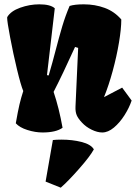

<svg xmlns="http://www.w3.org/2000/svg" viewBox="-20 -596 622 878"><path d="M225.1 -175.8Q250 -102.1 266.1 -11.7Q235.8 9.8 174.8 9.8Q141.1 9.8 105.5 -1.5Q69.8 -12.7 52.2 -32.2Q62 -88.4 69.1 -118.4Q76.2 -148.4 86.4 -179.7Q75.2 -206.1 57.6 -279.3Q40 -352.5 26.4 -424.8Q12.7 -497.1 12.7 -514.6L13.2 -518.1Q29.3 -545.4 72.5 -560.8Q115.7 -576.2 159.7 -576.2Q210.4 -576.2 230.5 -558.1L194.8 -252.4L202.6 -251Q210.4 -276.9 219.5 -310.1Q228.5 -343.3 232.4 -358.4Q250.5 -427.7 264.6 -475.3Q278.8 -522.9 298.3 -568.8Q321.3 -576.2 363.3 -576.2Q414.6 -576.2 459 -559.8Q503.4 -543.5 534.7 -506.8Q534.7 -465.3 524.2 -402.1Q513.7 -338.9 495.4 -271.7Q477.1 -204.6 455.6 -151.9L538.6 -195.3L582 -136.2Q570.8 -103 549.3 -69.1Q527.8 -35.2 501 -12.7Q474.1 9.8 447.8 9.8Q425.3 9.8 399.2 -2.9Q373 -15.6 355 -35.2Q337.4 -53.7 330.8 -69.3Q324.2 -85 325.2 -107.9L337.4 -377L323.2 -381.3Q266.1 -255.4 225.1 -175.8ZM257.8 262.2Q292 232.4 342 175.5Q392.1 118.7 409.2 86.9Q395.5 64 353 53.2Q310.5 42.5 261.2 42.5Q236.8 42.5 221.7 44.4L188.5 234.4Z"/></svg>

Font: Fruktur
Style: Regular
Weight: 400
Designer: Viktoriya Grabowska
Foundry: Viktoriya Grabowska
Version: Version 1.004; ttfautohint (v1.4.1)